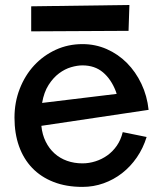

<svg xmlns="http://www.w3.org/2000/svg" viewBox="-20 -689 633 757"><path d="M305.2 -44.9Q331.1 -44.9 356.4 -53Q381.8 -61 403.3 -76.4Q424.8 -91.8 440.7 -114.7Q456.5 -137.7 463.9 -168L558.1 -148.9Q544.4 -104.5 519.5 -68.4Q494.6 -32.2 461.4 -6.3Q428.2 19.5 388.4 33.7Q348.6 47.9 305.2 47.9Q240.7 47.9 190.9 28.3Q141.1 8.8 106.9 -26.9Q72.8 -62.5 54.9 -112.8Q37.1 -163.1 37.1 -225.1Q37.1 -286.1 57.9 -339.1Q78.6 -392.1 114.7 -431.2Q150.9 -470.2 199.7 -492.7Q248.5 -515.1 305.2 -515.1Q356 -515.1 400.9 -495.4Q445.8 -475.6 480.5 -440.7Q515.1 -405.8 537.6 -358.4Q560.1 -311 565.9 -255.9L143.1 -192.9Q146.5 -158.2 160.2 -130.6Q173.8 -103 195.1 -84Q216.3 -64.9 244.4 -54.9Q272.5 -44.9 305.2 -44.9ZM439.9 -318.8 437 -328.1Q418.5 -376.5 386 -403.8Q353.5 -431.2 305.2 -431.2Q284.7 -431.2 260.3 -424.1Q235.8 -417 212.9 -399.9Q189.9 -382.8 171.6 -354.2Q153.3 -325.7 146 -283.2ZM490.2 -669.4 486.8 -567.4 103 -565.4V-664.1Z"/></svg>

Font: McLaren
Style: Regular
Weight: 400
Designer: Astigmatic (AOETI)
Foundry: Astigmatic (AOETI)
Version: Version 1.000